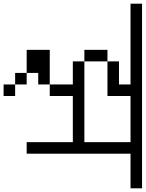

<svg xmlns="http://www.w3.org/2000/svg" viewBox="105 -833 790 1040"><g transform="rotate(90 500.0 -313.0)"><path d="M1000 -625H812.5V-62.5H750V-312.5H500V-187.5H437.5V-312.5H312.5V-375H750V-625H500V-500H312.5V-562.5H437.5V-625H0V-687.5H1000ZM250 -187.5H437.5V-125H375V-62.5H250ZM250 -500H312.5V-375H250ZM375 -62.5H437.5V0H375ZM437.5 0H500V62.5H437.5Z"/></g></svg>

Font: ChillBitmapSE 16px
Style: Regular
Weight: 400
Designer: Designed by Warren2060
Foundry: ChillType
Version: Version 1.000